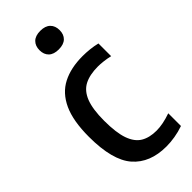

<svg xmlns="http://www.w3.org/2000/svg" viewBox="-249 -818 876 876"><g transform="rotate(-45 189.5 -380.0)"><path d="M253.5 10Q148 10 91.2 -55Q34.5 -120 34.5 -271.5Q34.5 -374 63 -435.8Q91.5 -497.5 145 -525Q198.5 -552.5 274.5 -552.5Q297 -552.5 320.5 -550Q344 -547.5 366.5 -542V-460Q345.5 -465 325.5 -467.2Q305.5 -469.5 290.5 -469.5Q237.5 -469.5 203.2 -451.8Q169 -434 152.2 -391.2Q135.5 -348.5 135.5 -274Q135.5 -197 151 -153.2Q166.5 -109.5 197 -91.2Q227.5 -73 273 -73Q314 -73 366.5 -91.5V-9.5Q338 0.5 309.2 5.2Q280.5 10 253.5 10ZM219.5 -650.5Q187.5 -650.5 171 -666.5Q154.5 -682.5 154.5 -710Q154.5 -738 171 -754.2Q187.5 -770.5 219.5 -770.5Q251.5 -770.5 268 -754.2Q284.5 -738 284.5 -710Q284.5 -682.5 268 -666.5Q251.5 -650.5 219.5 -650.5Z"/></g></svg>

Font: Encode Sans Condensed Condensed Medium
Style: Regular
Weight: 500
Width: 3
Designer: Multiple Designers
Foundry: Impallari Type
Version: Version 3.000; ttfautohint (v1.8.3) -l 8 -r 50 -G 200 -x 14 